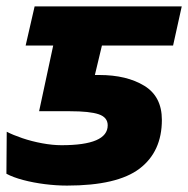

<svg xmlns="http://www.w3.org/2000/svg" viewBox="-20 -569 587 599"><path d="M189 10Q156 10 120 5.5Q84 1 52 -7.5Q20 -16 0 -27L1 -158Q20 -148 49.5 -138Q79 -128 111.5 -122Q144 -116 172 -116Q316 -116 316 -178Q316 -203 288 -212.5Q260 -222 198 -222H102L146 -427H60L88 -549H547L520 -427H298L276 -335H290Q375 -335 430 -301.5Q485 -268 485 -195Q485 -96 415.5 -43Q346 10 189 10Z"/></svg>

Font: Noto Sans Disp ExtBd
Style: Italic
Weight: 800
Italic angle: -12°
Designer: Monotype Design Team
Foundry: Monotype Imaging Inc.
Version: Version 2.000;GOOG;noto-source:20170915:90ef993387c0